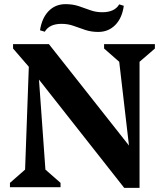

<svg xmlns="http://www.w3.org/2000/svg" viewBox="-20 -903 794 926"><path d="M28 0V-21L101 -85L119 -581L43 -669V-690H216L602 -201L555 -605L482 -669V-690H727V-669L653 -605V3H579L168 -519L199 -85L272 -21V0ZM454 -749Q420 -749 391.5 -758.5Q363 -768 335.5 -778Q308 -788 277 -788Q218 -788 196 -750L173 -757Q182 -816 214.5 -849.5Q247 -883 296 -883Q331 -883 359.5 -873.5Q388 -864 415 -854Q442 -844 473 -844Q533 -844 555 -882L577 -875Q569 -816 536 -782.5Q503 -749 454 -749Z"/></svg>

Font: Platypi SemiBold
Style: Regular
Weight: 600
Designer: David Sargent
Foundry: Bolt Cutter Type
Version: Version 1.200; ttfautohint (v1.8.4.7-5d5b)